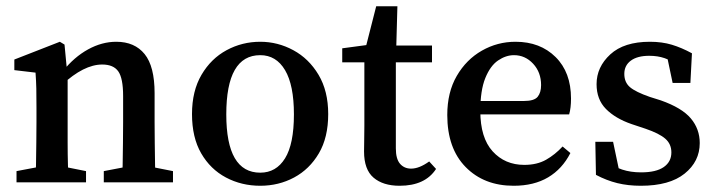

<svg xmlns="http://www.w3.org/2000/svg" viewBox="-20 -585 2296 616"><path d="M372 0Q373 -21 373.5 -55Q374 -89 374.5 -126.5Q375 -164 375 -193V-277Q375 -334 359.5 -356Q344 -378 308 -378Q249 -378 179 -313L170 -357H182Q218 -402 262.5 -426.5Q307 -451 353 -451Q412 -451 444 -411.5Q476 -372 476 -286V-193Q476 -164 476.5 -126.5Q477 -89 477.5 -55Q478 -21 479 0ZM33 0V-36L128 -54H166L256 -36V0ZM94 0Q95 -21 95.5 -55.5Q96 -90 96.5 -127.5Q97 -165 97 -193V-240Q97 -278 96.5 -301Q96 -324 94 -352L26 -360V-394L172 -451L187 -442L197 -337V-193Q197 -165 197 -127.5Q197 -90 198 -55.5Q199 -21 200 0ZM313 0V-36L407 -54H444L535 -36V0Z M815 11Q755 11 705 -15.5Q655 -42 625.5 -93Q596 -144 596 -219Q596 -293 626.5 -345Q657 -397 707 -424Q757 -451 815 -451Q871 -451 921 -424Q971 -397 1002 -345Q1033 -293 1033 -219Q1033 -144 1003 -93Q973 -42 923.5 -15.5Q874 11 815 11ZM815 -31Q866 -31 894.5 -77Q923 -123 923 -218Q923 -312 894.5 -360Q866 -408 815 -408Q706 -408 706 -218Q706 -31 815 -31Z M1262 11Q1209 11 1178.5 -15Q1148 -41 1148 -99Q1148 -118 1148.5 -136.5Q1149 -155 1149 -182V-385H1078V-430L1190 -445L1148 -412L1187 -565H1255L1251 -421L1250 -403V-109Q1250 -75 1263.5 -59.5Q1277 -44 1299 -44Q1325 -44 1357 -67L1379 -43Q1344 11 1262 11ZM1200 -385V-439H1366V-385Z M1628 11Q1533 11 1474 -49Q1415 -109 1415 -216Q1415 -289 1445.5 -341.5Q1476 -394 1526 -422.5Q1576 -451 1634 -451Q1713 -451 1762.5 -402Q1812 -353 1812 -269Q1812 -254 1810.5 -241Q1809 -228 1806 -218H1459V-261H1661Q1694 -261 1705 -274.5Q1716 -288 1716 -312Q1716 -353 1690.5 -380.5Q1665 -408 1629 -408Q1603 -408 1578 -391Q1553 -374 1537 -334.5Q1521 -295 1521 -229Q1521 -143 1560.5 -99.5Q1600 -56 1662 -56Q1703 -56 1732 -72.5Q1761 -89 1785 -115L1810 -94Q1784 -43 1738.5 -16Q1693 11 1628 11Z M2036 11Q1995 11 1960.5 2.5Q1926 -6 1892 -24L1890 -130H1947L1971 -16L1923 -35V-69Q1949 -50 1976 -41Q2003 -32 2037 -32Q2085 -32 2109.5 -49Q2134 -66 2134 -96Q2134 -123 2114.5 -140Q2095 -157 2051 -172L2006 -187Q1954 -205 1924 -235.5Q1894 -266 1894 -315Q1894 -370 1938 -410.5Q1982 -451 2065 -451Q2104 -451 2135.5 -441.5Q2167 -432 2200 -414L2195 -319H2138L2117 -419L2157 -401V-374Q2134 -391 2112 -398.5Q2090 -406 2063 -406Q2025 -406 2004 -390.5Q1983 -375 1983 -348Q1983 -321 2001 -305.5Q2019 -290 2065 -274L2100 -263Q2168 -239 2196.5 -205Q2225 -171 2225 -126Q2225 -67 2176.5 -28Q2128 11 2036 11Z"/></svg>

Font: Lisu Bosa SemiBold
Style: Regular
Weight: 600
Designer: David Morse, Annie Olsen, Victor Gaultney, Frank Grießhammer (Latin)
Foundry: SIL International
Version: Version 2.000